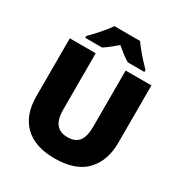

<svg xmlns="http://www.w3.org/2000/svg" viewBox="-211 -1081 1179 1245"><g transform="rotate(30 378.5 -458.5)"><path d="M684 -284Q684 -149 607.5 -69.5Q531 10 376 10Q228 10 150.5 -65.5Q73 -141 73 -280V-714H267V-295Q267 -219 295.5 -185Q324 -151 379 -151Q438 -151 464.5 -185.5Q491 -220 491 -296V-714H684ZM476 -927Q492 -904 514.5 -876.5Q537 -849 560.5 -823.5Q584 -798 601 -781V-767H477Q451 -782 428 -800Q405 -818 379 -840Q353 -818 331.5 -801Q310 -784 284 -767H158V-781Q177 -799 200.5 -824.5Q224 -850 246.5 -877Q269 -904 284 -927Z"/></g></svg>

Font: Noto Sans Cherokee Black
Style: Regular
Weight: 900
Designer: Monotype Design Team
Foundry: Monotype Imaging Inc.
Version: Version 2.001; ttfautohint (v1.8.4.7-5d5b)